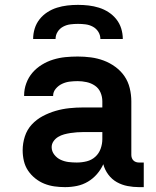

<svg xmlns="http://www.w3.org/2000/svg" viewBox="-20 -760 640 788"><path d="M247 8Q225 8 203.5 5Q182 2 162 -6Q142 -14 124.5 -28Q107 -42 95 -60Q83 -78 78 -99.5Q73 -121 73 -143Q73 -172 82 -200Q91 -228 110.5 -249Q130 -270 155.5 -283.5Q181 -297 208.5 -305Q236 -313 264.5 -316Q293 -319 322 -319H400V-344Q400 -363 392.5 -380.5Q385 -398 369.5 -408.5Q354 -419 335.5 -423Q317 -427 299 -427Q282 -427 266 -425Q250 -423 235 -416Q220 -409 209 -396Q198 -383 198 -367V-366H79V-369Q79 -394 88 -418.5Q97 -443 113.5 -462Q130 -481 152 -494.5Q174 -508 198.5 -515.5Q223 -523 248 -525.5Q273 -528 299 -528Q326 -528 353 -524.5Q380 -521 405.5 -511.5Q431 -502 453.5 -485.5Q476 -469 491 -447Q506 -425 512.5 -398Q519 -371 519 -344V-124Q519 -118 521 -112Q523 -106 527.5 -101.5Q532 -97 538 -95Q544 -93 550 -93H570V8H550Q527 8 503.5 3.5Q480 -1 459.5 -12.5Q439 -24 424.5 -43.5Q410 -63 404 -86Q394 -64 378 -45.5Q362 -27 341 -14.5Q320 -2 296 3Q272 8 247 8ZM295 -93Q316 -93 336 -98Q356 -103 371 -116.5Q386 -130 393 -149.5Q400 -169 400 -189V-218H322Q309 -218 295.5 -217Q282 -216 269 -214Q256 -212 243 -208.5Q230 -205 218.5 -198Q207 -191 199.5 -180Q192 -169 192 -156Q192 -139 203 -125Q214 -111 229.5 -104Q245 -97 261.5 -95Q278 -93 295 -93ZM116 -600Q116 -622 122.5 -643Q129 -664 142.5 -681Q156 -698 174.5 -710Q193 -722 214 -728.5Q235 -735 256.5 -737.5Q278 -740 300 -740Q322 -740 343.5 -737.5Q365 -735 386 -728.5Q407 -722 425.5 -710Q444 -698 457.5 -681Q471 -664 477.5 -643Q484 -622 484 -600H392Q392 -616 383.5 -629.5Q375 -643 361 -650.5Q347 -658 331.5 -660Q316 -662 300 -662Q284 -662 268.5 -660Q253 -658 239 -650.5Q225 -643 216.5 -629.5Q208 -616 208 -600Z"/></svg>

Font: R Plex Mono
Style: Bold
Weight: 700
Monospace: yes
Designer: Belleve Invis
Foundry: Belleve Invis
Version: Version 31.8.0